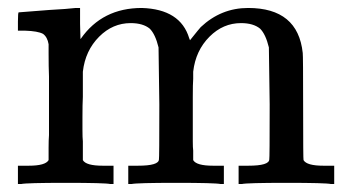

<svg xmlns="http://www.w3.org/2000/svg" viewBox="-20 -462 873 482"><path d="M104 -437Q125 -438 143.5 -439.5Q162 -441 170 -442H178H181V-402L182 -364L183 -365Q237 -442 336 -442Q433 -439 455 -366L457 -361Q481 -391 484 -394Q535 -442 603 -442Q728 -442 740 -329Q741 -324 741 -190Q741 -61 742 -60Q750 -46 792 -46H803H819V0H811Q798 -3 699 -3Q600 -3 587 0H579V-46H595H603Q656 -46 656 -62Q657 -63 657 -200Q655 -341 655 -343Q647 -376 633 -390Q616 -404 585 -404Q540 -404 506 -370Q471 -335 465 -282V-264Q464 -252 464 -219V-168V-137V-107Q464 -91 465 -84V-66V-60Q473 -46 515 -46H526H542V0H534Q520 -3 422 -3Q324 -3 310 0H302V-46H318H326Q379 -46 379 -62Q380 -63 380 -200Q378 -341 378 -343Q370 -376 356 -390Q339 -404 308 -404Q263 -404 229 -370Q194 -335 188 -282V-264V-219Q187 -201 187 -168V-137Q187 -116 188 -107V-84V-66V-60Q196 -46 238 -46H249H265V0H257Q244 -3 145 -3Q46 -3 33 0H25V-46H41H52Q94 -46 102 -60V-68V-91Q102 -111 103 -123V-162V-203V-270Q102 -293 102 -328V-351Q99 -369 88 -377Q75 -384 43 -385H25V-408Q25 -431 27 -431Q30 -431 104 -437Z"/></svg>

Font: KaTeX_Main
Style: Regular
Weight: 400
Version: Version